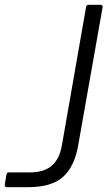

<svg xmlns="http://www.w3.org/2000/svg" viewBox="-50 -783 450 803"><path d="M-21 0Q-26 0 -28.5 -3Q-31 -6 -30 -11L-23 -53Q-22 -62 -12 -62H75Q134 -62 166.5 -90Q199 -118 209 -176L310 -754Q312 -763 321 -763H370Q375 -763 377.5 -760Q380 -757 379 -752L277 -175Q262 -88 214.5 -44Q167 0 64 0Z"/></svg>

Font: Open Sauce Two Light Italic
Style: Regular
Weight: 300
Italic angle: -10°
Designer: Alfredo Marco Pradil
Foundry: Creative Sauce Fz LLC
Version: Version 1.477